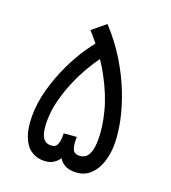

<svg xmlns="http://www.w3.org/2000/svg" viewBox="-126 -772 772 866"><g transform="rotate(20 260.0 -339.0)"><path d="M180 0Q146 0 120 -18Q94 -36 79 -74.5Q64 -113 64 -173Q64 -235 82 -300.5Q100 -366 128.5 -426.5Q157 -487 190.5 -535.5Q224 -584 254 -612L301 -561Q273 -533 243.5 -488Q214 -443 189.5 -390Q165 -337 150 -281.5Q135 -226 135 -175Q135 -124 147.5 -100Q160 -76 187 -76Q211 -76 218 -93Q225 -110 225 -134V-147L286 -152V-139Q286 -109 293.5 -92.5Q301 -76 324 -76Q339 -76 352 -84Q365 -92 373 -113.5Q381 -135 381 -176Q381 -234 362.5 -306Q344 -378 299.5 -459.5Q255 -541 179 -626L242 -678Q300 -615 340.5 -548Q381 -481 406.5 -415.5Q432 -350 444.5 -290Q457 -230 457 -179Q457 -133 443.5 -92Q430 -51 401.5 -25.5Q373 0 329 0Q300 0 281 -11.5Q262 -23 253 -40Q244 -57 244 -73H265Q265 -58 255.5 -41Q246 -24 227.5 -12Q209 0 180 0Z"/></g></svg>

Font: Noto Sans Arabic SemiCondensed
Style: Regular
Weight: 400
Width: 4
Designer: Monotype Design Team, Nadine Chahine, Nizar Qandah and Khaled Hosny
Foundry: Monotype Imaging Inc.
Version: Version 2.012